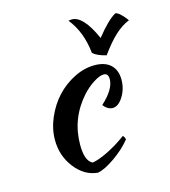

<svg xmlns="http://www.w3.org/2000/svg" viewBox="-111 -804 816 922"><g transform="rotate(-15 297.5 -343.0)"><path d="M103 -175.8Q103 -231 126.7 -285.9Q150.4 -340.8 188.2 -381.8Q226.1 -422.9 276.9 -448.5Q327.6 -474.1 378.9 -474.1Q430.7 -474.1 458.7 -448Q486.8 -421.9 486.8 -374Q486.8 -328.1 463.4 -290.5Q439.9 -252.9 411.1 -252.9Q398.9 -252.9 386.7 -260.3Q374.5 -267.6 366.2 -279.8Q433.1 -340.8 433.1 -391.1Q433.1 -419.9 410.2 -419.9Q390.6 -419.9 359.9 -400.6Q329.1 -381.3 301.8 -351.1Q213.9 -252.4 213.9 -122.1Q213.9 -42 250 -24.9Q279.8 -28.8 328.4 -52.7Q377 -76.7 422.9 -110.8Q426.8 -107.9 429.9 -101.6Q433.1 -95.2 433.1 -90.8Q400.4 -49.8 348.4 -13.4Q296.4 22.9 262.2 28.8Q196.3 22.9 149.7 -37.1Q103 -97.2 103 -175.8ZM448.2 -504.9Q402.3 -516.1 382.8 -534.2Q371.6 -642.1 314 -712.9Q323.7 -714.8 331.1 -714.8Q387.7 -714.8 441.9 -592.8Q502 -668.5 541 -689Q561 -686 595.2 -640.1Q557.6 -624.5 523.2 -592.8Q488.8 -561 448.2 -504.9Z"/></g></svg>

Font: Kaushan Script
Style: Regular
Weight: 400
Designer: Pablo Impallari
Foundry: Pablo Impallari
Version: Version 1.002